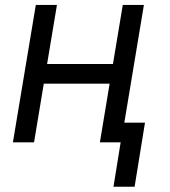

<svg xmlns="http://www.w3.org/2000/svg" viewBox="-20 -565 674 762"><path d="M206 -545.5 166.9 -311.1H428.3L467.3 -545.5H551.1L473.4 -78.1H555.4L514.2 176.1H430.4L458.8 0H376.4L415.1 -233H153.8L115.1 0H31.2L122.2 -545.5Z"/></svg>

Font: Karasuma Gothic
Style: Italic
Weight: 400
Italic angle: -9.39999°
Designer: Rasmus Andersson / Ryoko Nishizuka
Foundry: Genbu
Version: Version 1.00